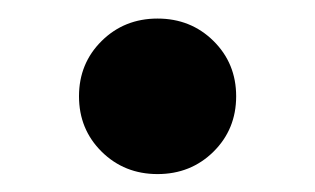

<svg xmlns="http://www.w3.org/2000/svg" viewBox="-20 -181 345 210"><path d="M152.3 9.4Q116 9.4 91.2 -15.1Q66.4 -39.6 66.4 -75.7Q66.4 -111.7 91.2 -136.2Q116 -160.7 152.3 -160.7Q188.7 -160.7 213.5 -136.2Q238.3 -111.7 238.3 -75.7Q238.3 -39.6 213.5 -15.1Q188.7 9.4 152.3 9.4Z"/></svg>

Font: Inter Tight
Style: Regular
Weight: 400
Designer: Rasmus Andersson
Foundry: rsms
Version: Version 3.002